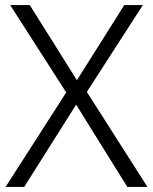

<svg xmlns="http://www.w3.org/2000/svg" viewBox="-20 -734 600 754"><path d="M559 0 321 -373 541 -714H468L282 -419L97 -714H20L240 -371L2 0H75L279 -323L480 0Z"/></svg>

Font: Noto Kufi Arabic Light
Style: Regular
Weight: 300
Designer: Monotype Design Team, David Williams, Khaled Hosny
Foundry: Google LLC
Version: Version 2.109